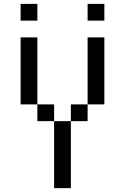

<svg xmlns="http://www.w3.org/2000/svg" viewBox="-20 -975 648 995"><path d="M347.2 0H260.4V-347.2H347.2ZM434 -347.2H347.2V-434H434ZM260.4 -347.2H173.6V-434H260.4ZM173.6 -434H86.8V-781.2H173.6ZM520.8 -434H434V-781.2H520.8ZM434 -868.1V-954.9H520.8V-868.1ZM86.8 -868.1V-954.9H173.6V-868.1Z"/></svg>

Font: 8-bit Operator+
Style: Regular
Weight: 400
Designer: GrandChaos9000
Foundry: Grand Chaos Productions
Version: Version 1.2.0 - April 24, 2014